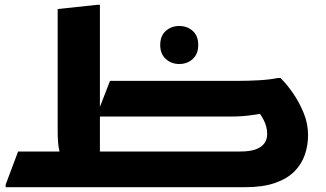

<svg xmlns="http://www.w3.org/2000/svg" viewBox="-20 -780 1357 800"><path d="M372.2 -148.7H979.7Q1022.2 -148.7 1046.7 -158.1Q1071.3 -167.5 1082.2 -183.9Q1093.2 -200.2 1093.2 -221.3Q1093.2 -250.9 1079.5 -278.3Q1065.9 -305.7 1048.3 -323.8L1121.1 -317.8Q1079.2 -308.3 1049.3 -303.3Q1019.3 -298.4 993.5 -296.3Q967.6 -294.3 937.2 -294.3H380.6L438.4 -443H968Q1015.4 -443 1061.1 -445.7Q1106.8 -448.4 1136.8 -455H1148.8Q1174.5 -429.9 1200.7 -392Q1226.9 -354 1245.3 -309.3Q1263.6 -264.5 1263.6 -217.5Q1263.6 -174.3 1250.2 -135.2Q1236.8 -96 1206.6 -65.6Q1176.3 -35.1 1125.7 -17.6Q1075.1 0 1001.4 0H372.2ZM3.6 0V-10.8L55.4 -148.7H299.9L241.4 -122.1Q229.7 -134 225 -162.7Q220.3 -191.3 220.3 -232.8V-742.4L385.5 -760H396.3V-75.6L324.7 -148.7H527.5V-20L507.5 0ZM726.8 -513.3Q694 -513.3 670.8 -534.3Q647.6 -555.2 647.6 -592.5Q647.6 -630.5 670.8 -651.1Q694 -671.7 726.8 -671.7Q760.3 -671.7 783.2 -651.1Q806 -630.5 806 -592.5Q806 -555.2 783.2 -534.3Q760.3 -513.3 726.8 -513.3Z"/></svg>

Font: Kufam
Style: Regular
Weight: 400
Designer: Wael Morcos, Artur Schmal
Foundry: Original Type
Version: Version 1.301; ttfautohint (v1.8.3)